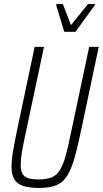

<svg xmlns="http://www.w3.org/2000/svg" viewBox="-20 -919 507 947"><path d="M172 8Q123 8 93.5 -2Q64 -12 50.5 -35Q37 -58 37 -97Q37 -132 45.5 -180Q54 -228 68 -295L151 -688H197L107 -264Q95 -210 88.5 -171Q82 -132 82 -106Q82 -78 90.5 -62.5Q99 -47 118.5 -40.5Q138 -34 171 -34Q210 -34 234.5 -44Q259 -54 275 -79.5Q291 -105 303.5 -149.5Q316 -194 330 -264L420 -688H467L384 -295Q369 -223 356 -171Q343 -119 328 -84Q313 -49 293 -29Q273 -9 243.5 -0.5Q214 8 172 8ZM297 -762 257 -894 258 -899H290L330 -795L414 -899H449L448 -894L352 -762Z"/></svg>

Font: Saira Condensed ExtraLight
Style: Italic
Weight: 250
Width: 3
Italic angle: -12°
Designer: Hector Gatti with collaboration of the Omnibus-Type team
Foundry: Omnibus-Type
Version: Version 1.101